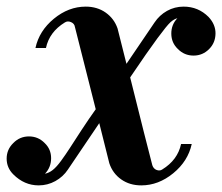

<svg xmlns="http://www.w3.org/2000/svg" viewBox="-26 -560 671 580"><path d="M90.8 0Q47.4 0 14.2 -33.2Q-5.9 -53.2 -5.9 -80.8Q-5.9 -108.4 14.2 -127.9Q33.7 -147.9 61.5 -147.9Q89.4 -147.9 108.9 -127.9Q128.4 -109.4 128.4 -82Q128.4 -54.7 109.9 -35.2Q122.1 -37.6 133.5 -46.6Q145 -55.7 158.7 -74.5Q172.4 -93.3 184.8 -112.5Q197.3 -131.8 219.7 -166.3Q242.2 -200.7 263.2 -230L200.2 -479Q198.7 -488.8 188.5 -493.2Q178.2 -497.6 169.9 -492.2Q123 -463.4 112.8 -415H81.1Q92.3 -466.8 136.7 -503.4Q181.2 -540 232.9 -540Q267.6 -540 293.2 -522Q318.8 -503.9 329.1 -474.1L356 -367.2L440.9 -492.2Q455.6 -514.2 478.5 -527.1Q501.5 -540 528.8 -540Q572.8 -540 604 -508.8Q625.5 -485.8 625 -458.3Q624.5 -430.7 606 -412.1Q586.4 -392.1 558.6 -392.1Q530.8 -392.1 511.2 -412.1Q491.7 -430.7 491.5 -458Q491.2 -485.4 509.8 -504.9Q499.5 -502.4 488.8 -492.7Q478 -482.9 449.5 -444.3Q420.9 -405.8 367.2 -326.2Q416 -129.9 434.1 -61Q437.5 -50.3 447 -46.6Q456.5 -43 463.9 -47.9Q510.7 -76.7 521 -125H553.2Q542 -73.2 497.3 -36.6Q452.6 0 400.9 0Q365.7 0 340.1 -18.1Q314.5 -36.1 304.2 -66.9L273.9 -188L179.2 -47.9Q164.6 -25.9 141.1 -12.9Q117.7 0 90.8 0Z"/></svg>

Font: Fin Serif Display
Style: Italic
Weight: 400
Italic angle: -12°
Designer: J. Blake Harris
Version: Version 1.006;FEAKit 1.0